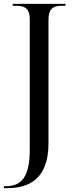

<svg xmlns="http://www.w3.org/2000/svg" viewBox="-29 -734 385 994"><path d="M-9 240H9C127 240 222 187 222 8V-631C222 -684 241 -704 290 -704H310V-714H37V-704H57C105 -704 125 -685 125 -634V41C125 182 82 230 1 230H-9Z"/></svg>

Font: Noto Serif Display SemiCondensed
Style: Regular
Weight: 400
Width: 4
Designer: Monotype Design Team
Foundry: Monotype Imaging Inc.
Version: Version 2.009